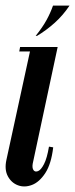

<svg xmlns="http://www.w3.org/2000/svg" viewBox="-33 -664 270 690"><path d="M78.2 -495H174.2L84.5 -75.5Q82 -60.2 87.5 -52.5Q93 -44.8 103.8 -49.1Q114.5 -53.5 125.2 -74.4Q136 -95.2 143 -137L158.2 -134.5Q151.2 -75 129.9 -42.2Q108.5 -9.5 81.9 0.6Q55.2 10.8 31.5 1.9Q7.8 -7 -4.9 -30.8Q-17.5 -54.5 -10 -89.2ZM36.2 -479 39.2 -495H88.2L85.2 -479ZM100 -535H95.2Q120.8 -567.2 134.2 -591.9Q147.8 -616.5 157.5 -643.8H216.8Q194 -609.5 163.8 -582.2Q133.5 -555 100 -535Z"/></svg>

Font: Emberly Black
Style: Italic
Weight: 900
Italic angle: -12°
Designer: Rajesh Rajput
Foundry: Rajesh Rajput
Version: Version 1.000